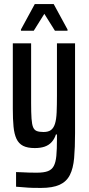

<svg xmlns="http://www.w3.org/2000/svg" viewBox="-20 -723 436 944"><path d="M181 201Q160 201 139 200.5Q118 200 98 198Q78 196 59 195V123Q71 123 87 124Q103 125 122 125.5Q141 126 161 126Q196 126 215.5 118.5Q235 111 244.5 93Q254 75 257 43.5Q260 12 260 -38V-62H255Q248 -40 234 -24.5Q220 -9 199.5 -2Q179 5 151 5Q115 5 93.5 -6Q72 -17 61 -40.5Q50 -64 46.5 -100.5Q43 -137 43 -188V-510H133V-217Q133 -169 135 -140Q137 -111 143 -97Q149 -83 161.5 -78.5Q174 -74 194 -74Q218 -74 231 -84Q244 -94 250.5 -115Q257 -136 258.5 -170.5Q260 -205 260 -253V-510H349V-69Q349 3 344.5 54Q340 105 323.5 137.5Q307 170 273 185.5Q239 201 181 201ZM83 -572V-578L151 -703H244L312 -578V-572H250L198 -655L146 -572Z"/></svg>

Font: Saira ExtraCondensed SemiBold
Style: Regular
Weight: 600
Width: 2
Designer: Hector Gatti with collaboration of the Omnibus-Type team
Foundry: Omnibus-Type
Version: Version 1.101